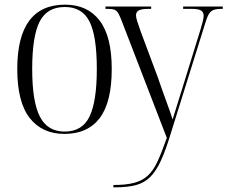

<svg xmlns="http://www.w3.org/2000/svg" viewBox="-20 -564 978 823"><path d="M256 10Q161 10 107.5 -58Q54 -126 54 -268Q54 -544 259 -544Q355 -544 407 -476Q459 -408 459 -268Q459 -126 407.5 -58Q356 10 256 10ZM257 0Q333 0 364 -65Q395 -130 395 -268Q395 -410 363.5 -472Q332 -534 258 -534Q182 -534 150 -471.5Q118 -409 118 -268Q118 -128 151 -64Q184 0 257 0ZM466 229Q521 229 556 219.5Q591 210 614.5 188Q638 166 656 126.5Q674 87 695 27L503 -471Q494 -495 487 -507Q480 -519 470 -522.5Q460 -526 441 -526H432V-536H628V-526H618Q587 -526 575 -519.5Q563 -513 563 -498Q563 -489 568 -473.5Q573 -458 582 -432L657 -231Q675 -178 691.5 -133.5Q708 -89 720 -52Q730 -84 741.5 -121.5Q753 -159 765 -197L839 -436Q845 -456 849 -471.5Q853 -487 853 -496Q853 -511 842.5 -518.5Q832 -526 799 -526H765V-536H935V-526H930Q907 -526 894.5 -521Q882 -516 874 -501.5Q866 -487 857 -456L712 8Q691 78 670.5 123Q650 168 625 193.5Q600 219 564 229Q528 239 473 239H466Z"/></svg>

Font: Noto Serif Display SemiCondensed Light
Style: Regular
Weight: 300
Width: 4
Designer: Monotype Design Team
Foundry: Monotype Imaging Inc.
Version: Version 2.009